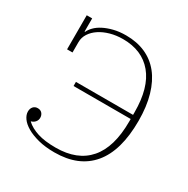

<svg xmlns="http://www.w3.org/2000/svg" viewBox="-164 -854 987 1010"><g transform="rotate(30 330.0 -349.0)"><path d="M298 12Q242 12 199.5 1Q157 -10 128 -27Q99 -44 84.5 -64.5Q70 -85 70 -105Q70 -123 80 -134.5Q90 -146 107 -146Q124 -146 133.5 -135Q143 -124 143 -108Q143 -94 134 -83Q125 -72 110 -68V-66Q137 -41 180.5 -27Q224 -13 291 -13Q422 -13 490 -91.5Q558 -170 558 -325V-341H211V-366H558V-382Q558 -531 494 -608Q430 -685 314 -685Q273 -685 237.5 -675Q202 -665 175.5 -647.5Q149 -630 133.5 -606Q118 -582 118 -554V-491H85V-698H118V-618H121Q128 -634 144 -650.5Q160 -667 185 -680Q210 -693 243.5 -701.5Q277 -710 318 -710Q384 -710 436 -687Q488 -664 524 -619Q560 -574 579.5 -507Q599 -440 599 -353Q599 -172 522 -80Q445 12 298 12Z"/></g></svg>

Font: IBM Plex Serif ExtraLight
Style: Regular
Weight: 200
Designer: Mike Abbink, Paul van der Laan, Pieter van Rosmalen
Foundry: Bold Monday
Version: Version 2.5